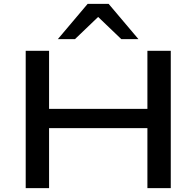

<svg xmlns="http://www.w3.org/2000/svg" viewBox="-20 -966 1009 986"><path d="M112 0V-705H232V-407H737V-705H857V0H737V-308H232V0ZM277 -765 430 -946H538L691 -765H603L484 -879L365 -765Z"/></svg>

Font: Nunito Sans 10pt Expanded SemiBold
Style: Regular
Weight: 600
Width: 7
Designer: Vernon Adams
Foundry: Vernon Adams
Version: Version 3.101;gftools[0.9.27]